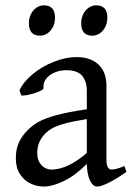

<svg xmlns="http://www.w3.org/2000/svg" viewBox="-20 -682 499 717"><path d="M304.2 -69.8Q262.7 -27.8 219.7 -6.6Q176.8 14.6 143.1 14.6Q117.7 14.6 94 3.4Q70.3 -7.8 54.7 -31.5Q39.1 -55.2 39.1 -90.8Q39.1 -125.5 50.8 -150.4Q62.5 -175.3 83 -195.8Q101.1 -213.9 123.8 -226.8Q146.5 -239.7 189.7 -251.7Q232.9 -263.7 304.2 -273.9V-342.8Q304.2 -378.4 286.6 -399.2Q269 -419.9 227.1 -419.9Q205.1 -419.9 184.8 -411.6Q164.6 -403.3 152.6 -388.2Q140.6 -373 142.6 -353.5Q143.1 -348.1 128.9 -341.6Q114.7 -335 95.5 -330.1Q76.2 -325.2 64.9 -325.2Q61 -325.2 59.6 -325.7L52.7 -344.7Q67.4 -376.5 102.3 -405.3Q137.2 -434.1 181.2 -451.4Q225.1 -468.8 265.6 -468.8Q318.8 -468.8 348.1 -440.7Q377.4 -412.6 377.4 -362.3V-86.9Q377.4 -48.8 397 -48.8Q413.1 -48.8 444.8 -62L452.1 -40Q412.1 -12.2 384.5 1.2Q356.9 14.6 342.8 14.6Q326.7 14.6 315.9 -8.3Q305.2 -31.2 304.2 -69.8ZM304.2 -237.3Q252 -229 221.4 -220.5Q190.9 -211.9 175 -202.9Q159.2 -193.8 147.5 -181.6Q119.1 -151.9 119.1 -111.8Q119.1 -87.9 128.2 -74Q137.2 -60.1 149.2 -54.4Q161.1 -48.8 171.9 -48.8Q232.4 -48.8 304.2 -110.8ZM87.9 -595.7Q87.9 -613.8 95.5 -629.2Q103 -644.5 116 -653.3Q128.9 -662.1 144 -662.1Q185.5 -662.1 185.5 -615.7Q185.5 -587.9 169.2 -568.4Q152.8 -548.8 128.9 -548.8Q87.9 -548.8 87.9 -595.7ZM283.2 -595.7Q283.2 -613.8 290.8 -629.2Q298.3 -644.5 311.3 -653.3Q324.2 -662.1 339.4 -662.1Q380.9 -662.1 380.9 -615.7Q380.9 -587.9 364.5 -568.4Q348.1 -548.8 324.2 -548.8Q283.2 -548.8 283.2 -595.7Z"/></svg>

Font: David Libre
Style: Regular
Weight: 400
Version: Version 1.000